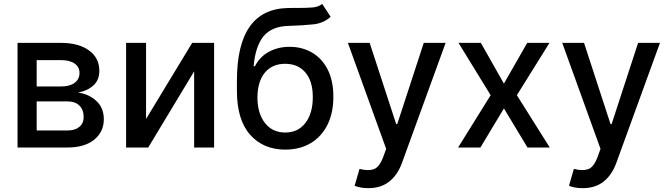

<svg xmlns="http://www.w3.org/2000/svg" viewBox="-20 -769 3489 1001"><path d="M71.4 0V-545.5H297.6Q389.9 -545.5 443.9 -506.2Q497.9 -467 497.9 -399.9Q497.9 -351.9 467.3 -323.9Q436.8 -295.8 386.4 -286.2Q441.1 -279.8 481.2 -243.8Q521.3 -207.7 521.3 -147Q521.3 -82 471.4 -41Q421.5 0 332 0ZM171.2 -88.8H332Q371.4 -88.8 393.8 -107.6Q416.2 -126.4 416.2 -158.7Q416.2 -196.7 393.8 -218.6Q371.4 -240.4 332 -240.4H171.2ZM171.2 -318.2H298.7Q343.4 -318.2 369 -337Q394.5 -355.8 394.5 -388.5Q394.5 -420.1 368.8 -437.9Q343 -455.6 297.6 -455.6H171.2Z M741.5 -148.8 981.9 -545.5H1096.2V0H992.2V-397L752.8 0H637.4V-545.5H741.5Z M1659.8 -748.6 1703.8 -681.5Q1667.3 -648.1 1614.9 -642.2Q1562.5 -636.4 1484 -633.9Q1395.6 -631.4 1353.5 -579.4Q1311.4 -527.3 1302.2 -423.7H1308.9Q1335.6 -474.4 1383 -499.6Q1430.4 -524.9 1489.7 -524.9Q1555.4 -524.9 1607.1 -494.7Q1658.7 -464.5 1688.4 -406.4Q1718 -348.4 1718 -264.6Q1718 -179.7 1687 -117.9Q1655.9 -56.1 1599.6 -22.5Q1543.3 11 1467 11Q1352.6 11 1283.9 -66.8Q1215.2 -144.5 1215.2 -294.7V-348.7Q1215.2 -721.9 1481.5 -727.3Q1496.4 -727.6 1510.1 -727.6Q1523.8 -727.6 1536.2 -727.6Q1578.8 -727.6 1609.4 -730.1Q1639.9 -732.6 1659.8 -748.6ZM1467.3 -78.1Q1534.1 -78.1 1572.4 -128.2Q1610.8 -178.3 1610.8 -262.8Q1610.8 -345.5 1572.3 -391Q1533.7 -436.4 1466.3 -436.4Q1399.9 -436.4 1361.5 -391Q1323.2 -345.5 1322.1 -262.8Q1322.1 -178.3 1361 -128.2Q1399.9 -78.1 1467.3 -78.1Z M1899.9 212Q1875 212 1856.2 207.7Q1837.4 203.5 1828.8 199.6L1854.4 111.5Q1898.4 123.2 1928.1 113.3Q1957.7 103.3 1977.6 50.1L1993.3 7.1L1793.7 -545.5H1907.3L2045.5 -122.2H2051.1L2189.3 -545.5H2303.3L2076 79.5Q2052.9 143.1 2009.4 177.6Q1965.9 212 1899.9 212Z M2486.9 -545.5 2607.2 -333.1 2728.7 -545.5H2844.8L2674.7 -272.7L2846.2 0H2730.1L2607.2 -203.8L2484.7 0H2368.3L2538 -272.7L2370.4 -545.5Z M3017.4 212Q2992.5 212 2973.7 207.7Q2954.9 203.5 2946.4 199.6L2971.9 111.5Q3016 123.2 3045.6 113.3Q3075.3 103.3 3095.2 50.1L3110.8 7.1L2911.2 -545.5H3024.9L3163 -122.2H3168.7L3306.8 -545.5H3420.8L3193.5 79.5Q3170.5 143.1 3127 177.6Q3083.5 212 3017.4 212Z"/></svg>

Font: Inter UI Medium
Style: Regular
Weight: 500
Designer: Rasmus Andersson
Foundry: rsms
Version: 3.2;8d6f07862